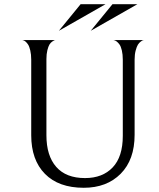

<svg xmlns="http://www.w3.org/2000/svg" viewBox="-20 -878 752 910"><path d="M259 -732 362 -858H480ZM410 -732 513 -858H631ZM618 -595V-239Q618 -121 552 -54.5Q486 12 377 12Q258 12 193 -54Q128 -120 128 -237V-595Q128 -620 123.5 -639Q119 -658 113 -667Q107 -676 101 -681Q95 -686 90 -687L86 -688H242Q240 -688 237.5 -687Q235 -686 227.5 -681Q220 -676 214.5 -667Q209 -658 204.5 -640Q200 -622 200 -598V-237Q200 -140 246.5 -87Q293 -34 383 -34Q466 -34 514 -84.5Q562 -135 562 -234V-595Q562 -620 557.5 -639Q553 -658 546.5 -667Q540 -676 533.5 -681Q527 -686 522 -687L518 -688H662Q660 -688 657 -687Q654 -686 646.5 -680.5Q639 -675 633.5 -666Q628 -657 623 -638.5Q618 -620 618 -595Z"/></svg>

Font: Bellefair
Style: Regular
Weight: 400
Designer: Nick Shinn, Liron Lavi Turkenic
Foundry: Shinntype
Version: Version 1.003;PS 001.003;hotconv 1.0.88;makeotf.lib2.5.64775